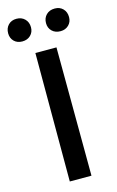

<svg xmlns="http://www.w3.org/2000/svg" viewBox="-128 -898 580 950"><g transform="rotate(-15 161.5 -423.0)"><path d="M1 -787Q1 -813 17 -829.5Q33 -846 59 -846Q85 -846 101.5 -829.5Q118 -813 118 -787Q118 -762 101.5 -746Q85 -730 59 -730Q33 -730 17 -746Q1 -762 1 -787ZM195 -787Q195 -813 211.5 -829.5Q228 -846 255 -846Q281 -846 297 -829.5Q313 -813 313 -787Q313 -762 296.5 -746Q280 -730 255 -730Q228 -730 211.5 -746Q195 -762 195 -787ZM106 -658H214L217 0H106Z"/></g></svg>

Font: Ysabeau Infant Semibold
Style: Regular
Weight: 600
Designer: Christian Thalmann (Catharsis Fonts)
Version: Version 0.003